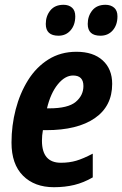

<svg xmlns="http://www.w3.org/2000/svg" viewBox="-20 -771 510 801"><path d="M205 10Q124 10 76 -38Q28 -86 28 -176Q28 -247 45.5 -314.5Q63 -382 97 -436.5Q131 -491 182 -523Q233 -555 299 -555Q369 -555 408.5 -519Q448 -483 448 -421Q448 -328 375.5 -278Q303 -228 173 -228H159Q155 -206 155 -184Q155 -92 234 -92Q269 -92 298 -100.5Q327 -109 367 -130V-31Q329 -9 290 0.5Q251 10 205 10ZM185 -319Q264 -319 296 -346Q328 -373 328 -412Q328 -456 285 -456Q251 -456 221 -419Q191 -382 176 -319ZM399 -622Q346 -622 346 -671Q346 -704 365 -727.5Q384 -751 420 -751Q442 -751 456 -739Q470 -727 470 -703Q470 -667 450.5 -644.5Q431 -622 399 -622ZM224 -622Q171 -622 171 -671Q171 -704 190 -727.5Q209 -751 245 -751Q267 -751 280.5 -739Q294 -727 294 -703Q294 -667 274.5 -644.5Q255 -622 224 -622Z"/></svg>

Font: Noto Sans Condensed
Style: Bold Italic
Weight: 700
Width: 3
Italic angle: -12°
Designer: Monotype Design Team
Foundry: Monotype Imaging Inc.
Version: Version 2.013; ttfautohint (v1.8.4.7-5d5b)